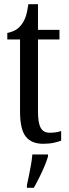

<svg xmlns="http://www.w3.org/2000/svg" viewBox="-20 -679 331 920"><path d="M187 10Q131 10 103.5 -24.5Q76 -59 76 -145V-490H15V-521Q38 -526 54 -535Q70 -544 82 -560Q94 -575 102 -596Q110 -617 116 -659H162V-536H265V-490H162V-144Q162 -90 175 -66.5Q188 -43 217 -43Q234 -43 247 -45Q260 -47 273 -51V-5Q260 0 238 5Q216 10 187 10ZM109 208Q114 185 119 160.5Q124 136 128.5 110.5Q133 85 135 61H210V71Q204 92 192.5 119Q181 146 167.5 173Q154 200 142 221H109Z"/></svg>

Font: Noto Serif Khmer ExtraCondensed
Style: Regular
Weight: 400
Width: 2
Designer: Danh Hong and the Monotype Design Team
Foundry: Monotype Imaging Inc.
Version: Version 2.004